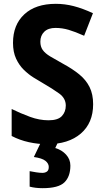

<svg xmlns="http://www.w3.org/2000/svg" viewBox="-20 -744 544 1004"><path d="M467 -199Q467 -101 402.5 -45.5Q338 10 226 10Q179 10 131 -0.5Q83 -11 41 -33V-174Q88 -151 137 -133Q186 -115 234 -115Q283 -115 303.5 -137Q324 -159 324 -192Q324 -230 289.5 -255Q255 -280 203 -310Q182 -322 155.5 -338.5Q129 -355 104.5 -379Q80 -403 64 -437.5Q48 -472 48 -520Q48 -614 107 -669Q166 -724 272 -724Q319 -724 365.5 -712Q412 -700 466 -675L420 -557Q373 -578 339 -588Q305 -598 270 -598Q232 -598 211.5 -578Q191 -558 191 -526Q191 -500 203.5 -482.5Q216 -465 242.5 -449Q269 -433 309 -411Q359 -384 394.5 -355Q430 -326 448.5 -288.5Q467 -251 467 -199ZM348 122Q348 179 317 209.5Q286 240 203 240Q165 240 135 232V151Q150 154 169 157Q188 160 202 160Q215 160 225 153.5Q235 147 235 129Q235 111 217.5 97Q200 83 157 77L194 0H283L269 30Q303 40 325.5 64.5Q348 89 348 122Z"/></svg>

Font: Noto Sans Sinhala SemiCondensed
Style: Bold
Weight: 700
Width: 4
Designer: Jelle Bosma - Monotype Design Team
Foundry: Monotype Imaging Inc.
Version: Version 2.006; ttfautohint (v1.8.4.7-5d5b)